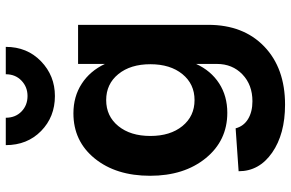

<svg xmlns="http://www.w3.org/2000/svg" viewBox="-191 -599 1006 664"><g transform="rotate(-90 312.0 -267.0)"><path d="M282.2 215.8Q180.2 215.8 116 171.1Q51.8 126.5 51.8 55.2L200.2 44.9Q207.5 72.8 232.4 87.9Q257.3 103 293.9 103Q350.6 103 386.7 68.4Q422.9 33.7 422.9 -20V-91.8Q399.4 -40.5 355.7 -12.2Q312 16.1 253.9 16.1Q157.7 16.1 96.9 -58.6Q36.1 -133.3 36.1 -251Q36.1 -368.7 95.9 -442.4Q155.8 -516.1 252 -516.1Q310.1 -516.1 354.2 -487.5Q398.4 -459 422.9 -407.2V-500H558.1V-49.8Q558.1 71.8 483.2 143.8Q408.2 215.8 282.2 215.8ZM208 -139.2Q242.2 -97.2 297.9 -97.2Q353.5 -97.2 387.7 -139.2Q421.9 -181.2 421.9 -250Q421.9 -318.8 387.7 -360.8Q353.5 -402.8 297.9 -402.8Q242.2 -402.8 208 -360.8Q173.8 -318.8 173.8 -250Q173.8 -181.2 208 -139.2ZM312 -580.1Q239.7 -580.1 190.9 -627.9Q142.1 -675.8 142.1 -750H236.8Q236.8 -716.8 258.3 -695.8Q279.8 -674.8 312 -674.8Q343.3 -674.8 365.2 -695.8Q387.2 -716.8 387.2 -750H481.9Q481.9 -676.3 432.1 -628.2Q382.3 -580.1 312 -580.1Z"/></g></svg>

Font: Uncut Sans
Style: Bold
Weight: 700
Designer: Kasper Nordkvist
Foundry: UNCUT.wtf
Version: Version 1.304;Glyphs 3.2 (3246)